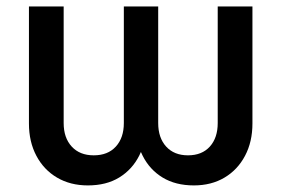

<svg xmlns="http://www.w3.org/2000/svg" viewBox="-20 -559 863 589"><path d="M249.5 9.8Q195.8 9.8 155 -14.2Q114.3 -38.1 91.6 -81.1Q68.8 -124 68.8 -180.2V-539.1H175.3V-181.6Q175.3 -136.2 200 -109.4Q224.6 -82.5 267.6 -82.5Q311 -82.5 335.4 -109.4Q359.9 -136.2 359.9 -181.6V-539.1H465.3V-181.6Q465.3 -136.2 489.7 -109.4Q514.2 -82.5 556.6 -82.5Q599.6 -82.5 623.8 -109.4Q647.9 -136.2 647.9 -181.6V-539.1H754.4V-180.2Q754.4 -124 731.7 -81.1Q709 -38.1 668.7 -14.2Q628.4 9.8 574.7 9.8Q518.6 9.8 478.8 -14.4Q439 -38.6 417.5 -81.5Q396 -124.5 394.5 -180.2H429.7Q428.7 -124.5 407.2 -81.8Q385.7 -39.1 345.9 -14.6Q306.2 9.8 249.5 9.8Z"/></svg>

Font: Inter 18pt Medium
Style: Regular
Weight: 500
Designer: Rasmus Andersson
Foundry: rsms
Version: Version 4.001;git-66647c0bb